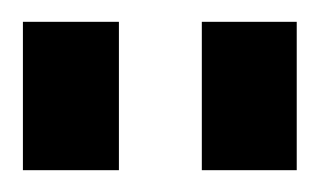

<svg xmlns="http://www.w3.org/2000/svg" viewBox="-20 -765 294 176"><path d="M89 -745V-609H1V-745ZM252 -745V-609H165V-745Z"/></svg>

Font: Pathway Extreme 12pt SemiBold
Style: Regular
Weight: 600
Version: Version 1.001;gftools[0.9.26]